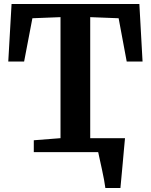

<svg xmlns="http://www.w3.org/2000/svg" viewBox="-20 -763 756 963"><path d="M283.5 -70V-677L142.5 -671.5L101 -454.5H21.5L38 -743H679L695 -454.5H615.5L575 -671.5L432.5 -677V-70H607Q605 -50.5 602 -16.5Q599 17.5 595.5 56.2Q592 95 588.8 128.5Q585.5 162 584 180H508.5Q506.5 163.5 501.8 138.2Q497 113 491.2 86Q485.5 59 480.2 35.8Q475 12.5 472.5 0H149.5V-59.5Z"/></svg>

Font: Merriweather
Style: Bold
Weight: 700
Designer: Eben Sorkin
Foundry: Eben Sorkin
Version: Version 2.100; ttfautohint (v1.7.19-72a1) -l 8 -r 50 -G 200 